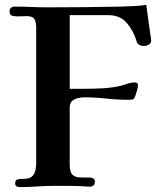

<svg xmlns="http://www.w3.org/2000/svg" viewBox="-20 -755 650 785"><path d="M598 -588Q598 -578 588 -572.5Q578 -567 569 -567Q558 -567 549.5 -571.5Q541 -576 538 -588Q525 -630 498 -661.5Q471 -693 423 -693H265V-392Q280 -392 295 -392Q310 -392 325 -392Q362 -392 399.5 -394Q437 -396 473 -404Q487 -408 502 -413Q517 -418 532 -418Q544 -418 544 -407Q544 -399 540.5 -386Q537 -373 534 -365Q530 -352 524.5 -349.5Q519 -347 506 -347Q460 -347 415 -352Q370 -357 324 -357Q303 -357 284 -348.5Q265 -340 265 -314V-82Q265 -52 276 -41Q287 -30 306 -29.5Q325 -29 347 -29Q355 -29 361.5 -25.5Q368 -22 368 -13Q368 8 347 8Q342 8 337 8Q332 8 327 7Q294 5 261 5Q228 5 196 5Q163 5 130 7.5Q97 10 64 10Q56 10 49 7.5Q42 5 42 -5Q42 -18 50.5 -21Q59 -24 72 -23.5Q85 -23 98 -26.5Q111 -30 119.5 -44.5Q128 -59 128 -91V-641Q128 -664 121 -676.5Q114 -689 89 -689Q80 -689 71.5 -688.5Q63 -688 54 -688Q42 -688 30.5 -690.5Q19 -693 19 -709Q19 -718 25 -723Q31 -728 39 -728Q74 -728 108.5 -726.5Q143 -725 177 -725Q325 -725 472 -728Q498 -729 525 -730Q552 -731 578 -735Q582 -706 586 -677Q590 -648 594 -619Q595 -612 596.5 -604Q598 -596 598 -588Z"/></svg>

Font: Kaisei Opti
Style: Bold
Weight: 700
Designer: Font-Kai, 金井和夫
Foundry: KAZUO KANAI
Version: Version 5.003